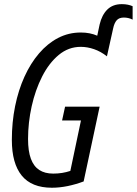

<svg xmlns="http://www.w3.org/2000/svg" viewBox="-20 -879 648 909"><path d="M225.6 9.8Q129.9 9.8 83 -47.6Q36.1 -105 36.1 -216.8Q36.1 -300.3 51.5 -376.2Q66.9 -452.1 95.7 -515.6Q124.5 -579.1 164.8 -626.2Q205.1 -673.3 254.9 -699.2Q304.7 -725.1 362.3 -725.1Q385.3 -725.1 404.5 -721.2Q423.8 -717.3 440.4 -710L451.7 -763.2Q462.4 -808.6 488.3 -834Q514.2 -859.4 556.6 -859.4Q572.8 -859.4 585.4 -856.7Q598.1 -854 607.9 -849.6V-786.1Q597.2 -791.5 586.7 -793.7Q576.2 -795.9 566.4 -795.9Q543.9 -795.9 532.5 -783Q521 -770 515.6 -744.1L486.3 -612.3Q457 -635.3 425.3 -646.2Q393.6 -657.2 362.3 -657.2Q304.2 -657.2 258.1 -618.9Q211.9 -580.6 179.4 -516.6Q147 -452.6 129.9 -375.5Q112.8 -298.3 112.8 -220.7Q112.8 -163.6 126.2 -127.4Q139.6 -91.3 166 -74.2Q192.4 -57.1 231.9 -57.1Q253.9 -57.1 273.9 -60.3Q293.9 -63.5 313 -69.8L363.3 -308.6H273.9L288.1 -374H451.7L376 -20Q338.4 -5.9 300 2Q261.7 9.8 225.6 9.8Z"/></svg>

Font: Open Sans Condensed
Style: Italic
Weight: 400
Width: 3
Italic angle: -12°
Designer: Monotype Design Team
Foundry: Monotype Imaging Inc.
Version: Version 3.000